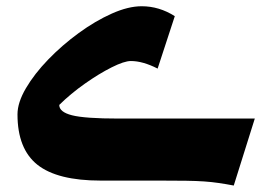

<svg xmlns="http://www.w3.org/2000/svg" viewBox="-20 -570 859 606"><path d="M784.2 -195.8 717.8 15.6Q691.9 10.7 670.4 7.6Q648.9 4.4 624.8 2.7Q600.6 1 567.4 0.5Q534.2 0 484.4 0H297.9Q161.1 0 98.1 -50Q35.2 -100.1 35.2 -209Q35.2 -246.1 61.8 -291.5Q88.4 -336.9 132.3 -382.3Q176.3 -427.7 228.5 -465.8Q280.8 -503.9 332.8 -527.1Q384.8 -550.3 427.2 -550.3Q482.4 -550.3 531.7 -519L477.5 -353.5Q430.7 -377.4 393.1 -377.4Q372.1 -377.4 332.3 -357.4Q292.5 -337.4 247.8 -305.9Q203.1 -274.4 167 -238.8Q167 -216.3 207.5 -206.1Q248 -195.8 354 -195.8Z"/></svg>

Font: Pinar DS4 ExtraBold
Style: Regular
Weight: 800
Designer: Amin Abedi
Version: Version 3.000